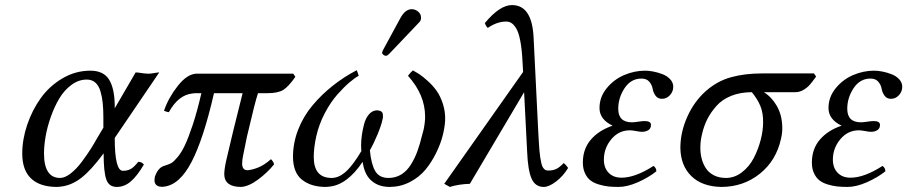

<svg xmlns="http://www.w3.org/2000/svg" viewBox="-20 -718 3544 750"><path d="M359.9 -179.2 383.8 -219.2V-257.8Q383.8 -290.5 381.3 -314.9Q378.9 -339.4 372.3 -361.6Q365.7 -383.8 352.3 -395.5Q338.9 -407.2 318.8 -407.2Q287.1 -407.2 258.8 -386.2Q230.5 -365.2 211.4 -333Q192.4 -300.8 178.5 -261.5Q164.6 -222.2 158.2 -185.3Q151.9 -148.4 151.9 -119.1Q151.9 -22.9 214.8 -22.9Q233.4 -22.9 255.9 -40.3Q278.3 -57.6 299.1 -85.4Q319.8 -113.3 334 -135.5Q348.1 -157.7 359.9 -179.2ZM333 -441.9Q383.8 -441.9 405.5 -408Q427.2 -374 428.2 -307.1V-294.9L509.8 -435.1Q517.6 -435.1 529.5 -433.1Q541.5 -431.2 543 -431.2L558.1 -430.2Q565.9 -429.7 581.1 -432.4Q596.2 -435.1 602.1 -435.1L428.2 -179.2Q428.2 -50.8 460 -50.8Q478 -50.8 490.7 -57.9Q503.4 -64.9 520 -85.9Q534.2 -85.9 542 -75.2Q515.6 -30.3 490.7 -9Q465.8 12.2 436 12.2Q405.3 12.2 395 -17.6Q384.8 -47.4 384.8 -119.1Q335.9 -52.7 296.9 -22.7Q257.8 7.3 214.8 11.2Q209 12.2 199.2 12.2Q134.3 11.2 100.6 -21.5Q66.9 -54.2 66.9 -118.2Q66.9 -173.3 86.2 -230.5Q105.5 -287.6 139.2 -334.7Q172.9 -381.8 223.9 -411.9Q274.9 -441.9 333 -441.9Z M1125.5 -430.2 1133.8 -418Q1106.9 -379.4 1086.4 -366.7Q1065.9 -354 1023.9 -354H987.8Q976.6 -321.3 944.8 -185.1Q940.9 -163.1 929.7 -110.8Q925.8 -93.3 925.8 -77.1Q927.2 -53.2 945.8 -53.2Q960.4 -53.2 985.6 -62.5Q1010.7 -71.8 1038.6 -96.2Q1047.9 -86.9 1050.8 -76.2Q1025.4 -44.4 988.3 -16.8Q951.2 10.7 921.9 12.2Q856.9 12.2 856 -37.1Q856 -56.6 863.8 -91.8Q884.8 -184.1 927.7 -354H815.9Q774.9 -174.8 728 -85Q681.2 4.9 619.6 11.2Q613.8 12.7 607.9 11.2Q599.1 11.2 591.6 5.4Q584 -0.5 583.5 -12.2Q583.5 -20 584.5 -23.9Q584.5 -28.3 587.9 -35.2Q600.1 -64.9 623.5 -70.8Q624.5 -70.8 626.7 -72Q628.9 -73.2 629.9 -73.2Q641.1 -76.2 650.1 -81.5Q659.2 -86.9 674.1 -104.7Q689 -122.6 702.4 -150.9Q715.8 -179.2 733.2 -231.4Q750.5 -283.7 766.6 -354H747.6Q737.8 -354 732.9 -353Q676.8 -347.7 639.6 -279.8Q634.3 -279.8 620.6 -285.2Q637.7 -335.9 674.3 -382.3Q710.9 -428.7 746.6 -430.2H766.6Z M1718.8 -247.1Q1717.3 -220.2 1709.2 -188.2Q1701.2 -156.2 1683.6 -120.4Q1666 -84.5 1642.1 -55.4Q1618.2 -26.4 1581.8 -7.3Q1545.4 11.7 1503.4 12.2Q1492.2 12.2 1486.3 11.2Q1451.7 7.8 1427.5 -15.4Q1403.3 -38.6 1396.5 -85.9Q1335.4 5.4 1264.6 11.2Q1259.8 12.2 1248.5 12.2Q1193.4 11.2 1159.2 -16.4Q1125 -43.9 1124.5 -105Q1124.5 -160.2 1145 -212.4Q1165.5 -264.6 1201.4 -307.1Q1237.3 -349.6 1280.3 -383.5Q1323.2 -417.5 1373.5 -443.8Q1378.9 -430.7 1381.3 -421.9Q1366.2 -414.1 1345 -396Q1323.7 -377.9 1297.9 -348.9Q1272 -319.8 1249 -276.4Q1226.1 -232.9 1215.3 -185.1Q1205.6 -141.1 1205.6 -105Q1205.6 -22.9 1275.4 -22.9Q1282.7 -22.9 1286.6 -23.9Q1312.5 -28.3 1337.4 -53.5Q1362.3 -78.6 1391.6 -127.9Q1390.6 -135.7 1390.6 -150.9Q1390.6 -168.5 1393.3 -188.7Q1396 -209 1402.1 -232.7Q1408.2 -256.3 1421.6 -271.7Q1435.1 -287.1 1453.6 -287.1Q1475.6 -285.6 1475.6 -269Q1477.1 -262.2 1474.6 -252.9Q1470.2 -230.5 1455.1 -193.8Q1439.9 -157.2 1424.8 -130.9Q1430.2 -75.7 1446 -49.3Q1461.9 -22.9 1497.6 -22.9Q1524.9 -22.9 1546.9 -36.1Q1568.8 -49.3 1584.5 -74.2Q1600.1 -99.1 1610.4 -127.2Q1620.6 -155.3 1629.4 -191.9Q1630.4 -194.8 1632.1 -201.9Q1633.8 -209 1634.8 -211.9Q1640.6 -240.2 1640.6 -262.2Q1640.6 -347.7 1573.7 -421.9Q1583.5 -435.1 1592.8 -442.9Q1605 -436.5 1618.2 -428Q1631.3 -419.4 1651.1 -401.6Q1670.9 -383.8 1685.5 -363.3Q1700.2 -342.8 1710.2 -311.8Q1720.2 -280.8 1718.8 -247.1ZM1545.4 -649.9Q1564 -682.1 1588.4 -682.1Q1601.6 -682.1 1612.8 -673.1Q1624 -664.1 1624.5 -650.9V-644Q1622.6 -634.8 1615.7 -628.9L1500.5 -507.8Q1492.7 -500 1487.8 -500Q1482.4 -500 1477.5 -503.9Q1472.7 -507.8 1472.7 -512.2V-514.2L1473.6 -515.1Q1473.6 -515.6 1474.1 -516.8Q1474.6 -518.1 1474.6 -519L1477.5 -524.9Z M2199.2 -62Q2180.2 -30.3 2152.3 -9Q2124.5 12.2 2104 12.2Q2070.8 12.2 2056.4 -20.5Q2042 -53.2 2039.1 -126L2027.3 -357.9L1815.4 0Q1771 1.5 1737.3 12.2L1715.3 0L2023.4 -437L2021 -478Q2018.6 -527.3 2012 -560.3Q2005.4 -593.3 1995.8 -608.2Q1986.3 -623 1977.3 -628.4Q1968.3 -633.8 1957 -633.8Q1921.4 -633.8 1885.3 -608.9Q1877.9 -616.2 1874 -627.9Q1932.1 -698.2 1980 -698.2Q2059.1 -698.2 2064.5 -568.8L2082 -213.9Q2083.5 -187 2084.5 -168.9Q2085.4 -150.9 2086.9 -133.1Q2088.4 -115.2 2090.1 -104.5Q2091.8 -93.8 2094 -83.5Q2096.2 -73.2 2098.6 -68.1Q2101.1 -63 2104.7 -58.8Q2108.4 -54.7 2112.5 -53.2Q2116.7 -51.8 2122.1 -51.8Q2138.7 -51.8 2151.6 -57.4Q2164.6 -63 2182.1 -81.1Q2190.9 -74.2 2199.2 -62Z M2338.9 -94.2Q2338.9 -62.5 2357.4 -43.2Q2376 -23.9 2407.7 -23.9Q2461.4 -23.9 2532.7 -69.8Q2543.9 -62.5 2543.9 -48.8Q2513.2 -24.4 2471.7 -6.1Q2430.2 12.2 2396 12.2Q2373.5 12.2 2355.7 10.3Q2337.9 8.3 2318.6 2.4Q2299.3 -3.4 2286.4 -13.4Q2273.4 -23.4 2265.1 -41.3Q2256.8 -59.1 2256.8 -83Q2256.8 -136.2 2288.1 -172.6Q2319.3 -209 2373 -227.1Q2321.8 -251.5 2321.8 -295.9Q2321.8 -338.9 2349.9 -373.3Q2377.9 -407.7 2418 -424.8Q2458 -441.9 2500 -441.9Q2514.6 -441.9 2532.2 -438.5Q2549.8 -435.1 2567.9 -428.2Q2585.9 -421.4 2597.9 -408.4Q2609.9 -395.5 2609.9 -378.9Q2609.9 -360.4 2596.9 -346.2Q2584 -332 2565.9 -332Q2549.3 -332 2540.5 -344.5Q2531.7 -356.9 2529.3 -371.6Q2526.9 -386.2 2516.4 -398.7Q2505.9 -411.1 2485.8 -411.1Q2444.8 -411.1 2419.9 -373.8Q2395 -336.4 2395 -293Q2395 -240.2 2448.7 -240.2Q2456.5 -240.2 2473.1 -242.7Q2489.7 -245.1 2498 -245.1Q2522.9 -245.1 2522.9 -230Q2522.9 -216.3 2512.7 -209.7Q2502.4 -203.1 2487.8 -203.1Q2480 -203.1 2464.4 -206.1Q2448.7 -209 2440.9 -209Q2397 -209 2367.9 -174.1Q2338.9 -139.2 2338.9 -94.2Z M2815.9 -22.9Q2849.6 -22.9 2878.4 -45.2Q2907.2 -67.4 2924.6 -101.1Q2941.9 -134.8 2951.4 -171.4Q2960.9 -208 2960.9 -240.2Q2961.4 -275.9 2950.7 -302.7Q2939.9 -329.6 2917 -357.9Q2872.1 -357.9 2836.7 -343.8Q2801.3 -329.6 2779.1 -304.7Q2756.8 -279.8 2743.4 -253.4Q2730 -227.1 2722.7 -195.8Q2715.8 -168 2715.8 -144Q2715.3 -120.6 2720.5 -99.9Q2725.6 -79.1 2736.8 -61.5Q2748 -43.9 2768.3 -33.4Q2788.6 -22.9 2815.9 -22.9ZM3086.9 -357.9H2963.9Q2994.6 -338.9 3014.4 -304.2Q3034.2 -269.5 3035.6 -225.1Q3037.1 -203.1 3030.8 -175.8Q3012.2 -90.8 2948 -39.3Q2883.8 12.2 2796.9 12.2Q2722.2 10.7 2680.4 -30.3Q2638.7 -71.3 2637.7 -140.1Q2637.7 -201.7 2664.8 -262Q2691.9 -322.3 2737.8 -362.8Q2781.7 -401.4 2835.4 -416.3Q2889.2 -431.2 2957 -431.2H3159.7L3168 -418.9Q3152.8 -397.9 3143.3 -387Q3133.8 -376 3118.7 -366.9Q3103.5 -357.9 3086.9 -357.9Z M3233.4 -94.2Q3233.4 -62.5 3252 -43.2Q3270.5 -23.9 3302.2 -23.9Q3356 -23.9 3427.2 -69.8Q3438.5 -62.5 3438.5 -48.8Q3407.7 -24.4 3366.2 -6.1Q3324.7 12.2 3290.5 12.2Q3268.1 12.2 3250.2 10.3Q3232.4 8.3 3213.1 2.4Q3193.8 -3.4 3180.9 -13.4Q3168 -23.4 3159.7 -41.3Q3151.4 -59.1 3151.4 -83Q3151.4 -136.2 3182.6 -172.6Q3213.9 -209 3267.6 -227.1Q3216.3 -251.5 3216.3 -295.9Q3216.3 -338.9 3244.4 -373.3Q3272.5 -407.7 3312.5 -424.8Q3352.5 -441.9 3394.5 -441.9Q3409.2 -441.9 3426.8 -438.5Q3444.3 -435.1 3462.4 -428.2Q3480.5 -421.4 3492.4 -408.4Q3504.4 -395.5 3504.4 -378.9Q3504.4 -360.4 3491.5 -346.2Q3478.5 -332 3460.4 -332Q3443.8 -332 3435.1 -344.5Q3426.3 -356.9 3423.8 -371.6Q3421.4 -386.2 3410.9 -398.7Q3400.4 -411.1 3380.4 -411.1Q3339.4 -411.1 3314.5 -373.8Q3289.6 -336.4 3289.6 -293Q3289.6 -240.2 3343.3 -240.2Q3351.1 -240.2 3367.7 -242.7Q3384.3 -245.1 3392.6 -245.1Q3417.5 -245.1 3417.5 -230Q3417.5 -216.3 3407.2 -209.7Q3397 -203.1 3382.3 -203.1Q3374.5 -203.1 3358.9 -206.1Q3343.3 -209 3335.4 -209Q3291.5 -209 3262.5 -174.1Q3233.4 -139.2 3233.4 -94.2Z"/></svg>

Font: Common Serif News
Style: Italic
Weight: 450
Italic angle: -12°
Designer: Philipp H. Poll, Khaled Hosny
Foundry: Stefan Peev, Context Ltd.
Version: Version 1.026